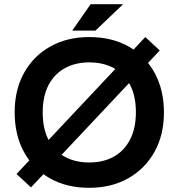

<svg xmlns="http://www.w3.org/2000/svg" viewBox="-20 -887 853 917"><path d="M128 8 59 -56 674 -710 743 -646ZM406 10Q298 10 218 -35.5Q138 -81 94 -162Q50 -243 50 -351Q50 -458 95 -539Q140 -620 220.5 -665Q301 -710 406 -710Q515 -710 595 -664.5Q675 -619 719 -538Q763 -457 763 -350Q763 -243 718 -162Q673 -81 592.5 -35.5Q512 10 406 10ZM406 -111Q473 -111 523 -138.5Q573 -166 601 -220Q629 -274 629 -351Q629 -428 601.5 -481Q574 -534 524 -561.5Q474 -589 406 -589Q340 -589 290 -561.5Q240 -534 212 -481Q184 -428 184 -350Q184 -273 211.5 -219.5Q239 -166 289 -138.5Q339 -111 406 -111ZM325 -741 413 -867H568L436 -741Z"/></svg>

Font: REM Medium
Style: Regular
Weight: 500
Designer: Octavio Pardo
Foundry: Ashler Design
Version: Version 1.005;gftools[0.9.28]